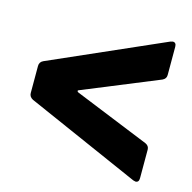

<svg xmlns="http://www.w3.org/2000/svg" viewBox="-79 -596 644 644"><g transform="rotate(15 243.0 -274.0)"><path d="M445 -31 437 -33 42 -207Q29 -214 29 -227V-321Q29 -335 42 -341L437 -515L445 -517Q457 -517 457 -502V-404Q457 -391 444 -385L183 -278Q179 -277 179 -274.5Q179 -272 183 -270L444 -164Q457 -158 457 -145V-46Q457 -31 445 -31Z"/></g></svg>

Font: Barlow
Style: Bold
Weight: 700
Designer: Jeremy Tribby
Foundry: Jeremy Tribby
Version: Version 1.101 August 23, 2024